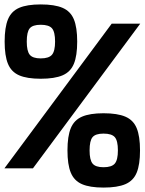

<svg xmlns="http://www.w3.org/2000/svg" viewBox="-27 -834 654 868"><path d="M-7 -73 478 -727H607L122 -73ZM441 14Q379 14 343.5 -1.5Q308 -17 293 -53.5Q278 -90 278 -154Q278 -218 293 -254.5Q308 -291 343.5 -306.5Q379 -322 441 -322Q504 -322 540 -306.5Q576 -291 591 -254.5Q606 -218 606 -154Q606 -90 591 -53.5Q576 -17 540 -1.5Q504 14 441 14ZM441 -78Q478 -78 492 -94.5Q506 -111 506 -154Q506 -198 492 -214Q478 -230 441 -230Q405 -230 391.5 -214Q378 -198 378 -154Q378 -111 391.5 -94.5Q405 -78 441 -78ZM157 -478Q95 -478 59.5 -493.5Q24 -509 9 -545.5Q-6 -582 -6 -646Q-6 -710 9 -746.5Q24 -783 59.5 -798.5Q95 -814 157 -814Q220 -814 256 -798.5Q292 -783 307 -746.5Q322 -710 322 -646Q322 -582 307 -545.5Q292 -509 256 -493.5Q220 -478 157 -478ZM157 -570Q194 -570 208 -586.5Q222 -603 222 -646Q222 -690 208 -706Q194 -722 157 -722Q121 -722 107.5 -706Q94 -690 94 -646Q94 -603 107.5 -586.5Q121 -570 157 -570Z"/></svg>

Font: Victor Mono Thin
Style: Bold
Weight: 700
Monospace: yes
Version: Version 1.561;gftools[0.9.30]